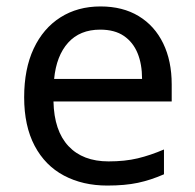

<svg xmlns="http://www.w3.org/2000/svg" viewBox="-20 -566 604 596"><path d="M292 -546Q361 -546 410.5 -516Q460 -486 486.5 -431.5Q513 -377 513 -304V-251H146Q148 -160 192.5 -112.5Q237 -65 317 -65Q368 -65 407.5 -74.5Q447 -84 489 -102V-25Q448 -7 408 1.5Q368 10 313 10Q237 10 178.5 -21Q120 -52 87.5 -113.5Q55 -175 55 -264Q55 -352 84.5 -415Q114 -478 167.5 -512Q221 -546 292 -546ZM291 -474Q228 -474 191.5 -433.5Q155 -393 148 -321H421Q421 -367 407 -401Q393 -435 364.5 -454.5Q336 -474 291 -474Z"/></svg>

Font: uguzrati15
Style: Book
Weight: 400
Designer: Jelle Bosma - Monotype Design Team, Universal Thirst
Foundry: Monotype Imaging Inc.
Version: Version 2.106